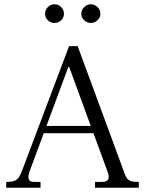

<svg xmlns="http://www.w3.org/2000/svg" viewBox="-20 -875 672 895"><path d="M9 0V-27Q36 -27 49.5 -33Q63 -39 71 -53.5Q79 -68 88 -93L302 -660H342L554 -85Q562 -60 569.5 -47.5Q577 -35 590 -31Q603 -27 627 -27V0H423V-27H456Q479 -27 484.5 -39.5Q490 -52 482 -73L302 -564H299L116 -71Q110 -52 114 -39.5Q118 -27 140 -27H169V0ZM178 -254 190 -288H412L424 -254ZM403 -768Q386 -768 372.5 -780.5Q359 -793 359 -811Q359 -829 372.5 -842Q386 -855 403 -855Q421 -855 434.5 -842Q448 -829 448 -811Q448 -793 434.5 -780.5Q421 -768 403 -768ZM234 -768Q216 -768 203 -780.5Q190 -793 190 -811Q190 -829 203 -842Q216 -855 234 -855Q252 -855 265 -842Q278 -829 278 -811Q278 -793 265 -780.5Q252 -768 234 -768Z"/></svg>

Font: Frank Ruhl Libre Light
Style: Regular
Weight: 300
Designer: Yanek Iontef
Foundry: Fontef
Version: Version 6.003;gftools[0.9.30]